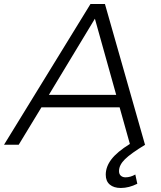

<svg xmlns="http://www.w3.org/2000/svg" viewBox="-67 -720 799 955"><path d="M606 148 616 194Q574 215 534 215Q499 215 479 198Q459 181 459 149Q459 109 487.5 72Q516 35 579 -4L528 -186H139L26 0H-47L383 -700H455L654 -1L655 0Q584 43 554.5 72Q525 101 525 131Q525 146 534 154Q543 162 557 162Q582 162 606 148ZM176 -248H511L405 -627Z"/></svg>

Font: Gontserrat Light
Style: Italic
Weight: 300
Italic angle: -11.3°
Designer: Julieta Ulanovsky
Foundry: Julieta Ulanovsky
Version: Version 6.001